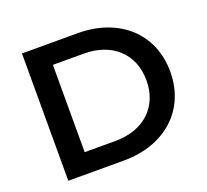

<svg xmlns="http://www.w3.org/2000/svg" viewBox="-120 -846 1067 992"><g transform="rotate(-20 413.0 -350.0)"><path d="M94 0H400C627 0 782 -140 782 -350C782 -560 627 -700 400 -700H94ZM224 -110V-590H394C550 -590 651 -495 651 -350C651 -205 550 -110 394 -110Z"/></g></svg>

Font: Montserrat Lite SemiBold
Style: Regular
Weight: 600
Designer: Julieta Ulanovsky
Foundry: Julieta Ulanovsky
Version: Version 7.200;PS 007.200;hotconv 1.0.88;makeotf.lib2.5.64775